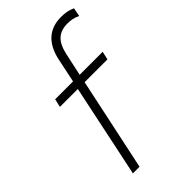

<svg xmlns="http://www.w3.org/2000/svg" viewBox="-228 -810 880 880"><g transform="rotate(-45 212.5 -370.0)"><path d="M81 0 176 -452H60L69 -492H185L210 -611Q224 -675 260.5 -707.5Q297 -740 355 -740Q375 -740 391 -737Q407 -734 425 -726L417 -684Q400 -692 386 -695Q372 -698 355 -698Q312 -698 287.5 -675.5Q263 -653 252 -603L228 -492H377L368 -452H220L124 0Z"/></g></svg>

Font: Red Hat Display VF
Style: Italic
Weight: 300
Italic angle: -12°
Designer: Pentagram, MCKL
Foundry: Pentagram, MCKL
Version: Version 1.023